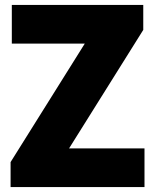

<svg xmlns="http://www.w3.org/2000/svg" viewBox="-20 -760 630 780"><path d="M260.5 -157H567V0H23V-101.5L324.5 -583H28V-740H562V-638.5Z"/></svg>

Font: Encode Sans Semi Condensed ExBd
Style: Regular
Weight: 800
Width: 4
Designer: Multiple Designers
Foundry: Impallari Type
Version: Version 2.000